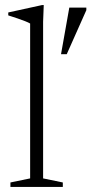

<svg xmlns="http://www.w3.org/2000/svg" viewBox="-20 -735 360 755"><path d="M149.5 -33.5 227 -17.5V0H21V-17.5L98.5 -33.5V-642.5Q92 -646.5 79.2 -651.5Q66.5 -656.5 49.2 -662.5Q32 -668.5 12.5 -674.5V-686L145 -715H152L149.5 -649.5ZM220 -522 252.5 -705H319.5V-695L242.5 -522Z"/></svg>

Font: Newsreader 16pt Light
Style: Regular
Weight: 300
Designer: Hugues Gentile
Foundry: Production Type
Version: Version 1.003